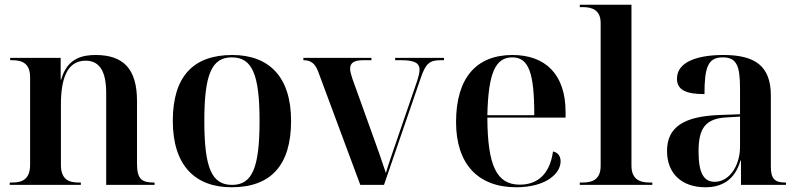

<svg xmlns="http://www.w3.org/2000/svg" viewBox="-20 -780 3372 810"><path d="M21 0H321V-10H311C270 -10 237 -23 237 -85V-340C237 -443 261 -524 341 -524C404 -524 428 -473 428 -387V0H632V-10H628C579 -10 558 -24 558 -89V-354C558 -489 501 -548 383 -548C327 -548 263 -534 238 -444H236V-536H23V-526H32C73 -526 107 -513 107 -454V-85C107 -23 73 -10 32 -10H21Z M957 10C1122 10 1208 -82 1208 -270C1208 -457 1114 -548 960 -548C795 -548 709 -457 709 -270C709 -82 803 10 957 10ZM959 0C873 0 842 -72 842 -270C842 -466 873 -538 958 -538C1044 -538 1075 -466 1075 -270C1075 -72 1044 0 959 0Z M1323 -476 1500 0H1600L1755 -451C1776 -513 1793 -526 1839 -526H1853V-536H1647V-526H1674C1730 -526 1750 -513 1750 -486C1750 -473 1746 -458 1740 -439L1650 -177C1638 -142 1619 -88 1608 -50C1588 -111 1571 -158 1549 -219L1467 -447C1461 -465 1457 -479 1457 -490C1457 -516 1475 -526 1514 -526H1547V-536H1260V-526C1289 -526 1309 -515 1323 -476Z M2158 10C2283 10 2345 -48 2345 -99C2345 -119 2336 -136 2313 -141C2299 -42 2245 -1 2173 -1C2075 -1 2037 -81 2036 -284H2366V-308C2366 -466 2281 -548 2142 -548C1990 -548 1904 -452 1904 -265C1904 -91 1994 10 2158 10ZM2234 -294H2036C2040 -472 2070 -538 2141 -538C2211 -538 2234 -472 2234 -294Z M2426 0H2732V-10H2719C2679 -10 2644 -24 2644 -81V-760H2426V-750H2439C2479 -750 2514 -737 2514 -683V-80C2514 -23 2479 -10 2439 -10H2426Z M2956 10C3023 10 3080 -19 3104 -103H3106V0H3296V-10H3293C3248 -10 3232 -26 3232 -78V-377C3232 -502 3165 -548 3032 -548C2924 -548 2836 -520 2836 -448C2836 -400 2875 -383 2952 -383C2952 -497 2967 -538 3029 -538C3088 -538 3102 -502 3102 -405V-298L3019 -295C2868 -290 2794 -246 2794 -143C2794 -49 2855 10 2956 10ZM2995 -13C2949 -13 2927 -50 2927 -141C2927 -241 2957 -281 3050 -285L3102 -288V-160C3102 -84 3059 -13 2995 -13Z"/></svg>

Font: Noto Serif Display SemiBold
Style: Regular
Weight: 600
Designer: Monotype Design Team
Foundry: Monotype Imaging Inc.
Version: Version 2.009